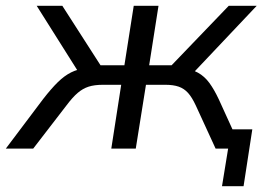

<svg xmlns="http://www.w3.org/2000/svg" viewBox="-53 -510 929 659"><path d="M709 129 730 0H690L701 -66H813L783 129ZM-33 0 95 -170Q123 -206 145.5 -228Q168 -250 191 -261.5Q214 -273 242 -276L223 -252L73 -490H161L292 -286H374L406 -490H491L459 -286H536L732 -490H828L603 -252L572 -276Q604 -273 626.5 -260.5Q649 -248 665.5 -225.5Q682 -203 698 -169L775 0H687L619 -148Q606 -176 592.5 -191Q579 -206 560.5 -212.5Q542 -219 514 -219H448L413 0H329L363 -219H301Q271 -219 251 -212.5Q231 -206 213.5 -191Q196 -176 175 -148L61 0Z"/></svg>

Font: Nunito Sans 10pt
Style: Italic
Weight: 400
Italic angle: -9°
Designer: Vernon Adams
Foundry: Vernon Adams
Version: Version 3.101;gftools[0.9.27]